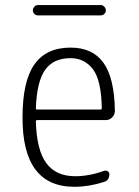

<svg xmlns="http://www.w3.org/2000/svg" viewBox="-20 -715 540 745"><path d="M371.1 -695.3Q378.9 -695.3 384.8 -689Q390.6 -682.6 390.6 -674.8Q390.6 -667 384.8 -661.1Q378.9 -655.3 371.1 -655.3H127Q119.1 -655.3 113.3 -661.1Q107.4 -667 107.4 -674.8Q107.4 -682.6 113.3 -689Q119.1 -695.3 127 -695.3ZM253.9 -489.3Q187.5 -489.3 155.3 -444.3Q123 -399.4 119.1 -294.9Q119.1 -290 124 -290H370.1Q375 -290 375 -295.9Q373 -404.3 340.3 -446.8Q307.6 -489.3 253.9 -489.3ZM268.6 9.8Q66.4 9.8 67.4 -259.8Q67.4 -399.4 113.3 -464.8Q159.2 -530.3 253.9 -530.3Q338.9 -530.3 381.3 -471.7Q423.8 -413.1 425.8 -285.2Q425.8 -270.5 415.5 -259.8Q405.3 -249 389.6 -249H124Q119.1 -249 119.1 -244.1Q122.1 -132.8 159.7 -82Q197.3 -31.2 271.5 -31.2Q326.2 -31.2 382.8 -51.8Q390.6 -54.7 397.5 -50.8Q404.3 -46.9 404.3 -39.1Q404.3 -14.6 382.8 -8.8Q325.2 9.8 268.6 9.8Z"/></svg>

Font: Rounded-L Mgen+ 1mn light
Style: Regular
Weight: 200
Designer: [Source Han Sans]
Ryoko NISHIZUKA  (kana & ideographs); Paul D. Hunt (Latin, Greek & Cyrillic); Wenlong ZHANG  (bopomofo
Version: Version 1.059.20150602